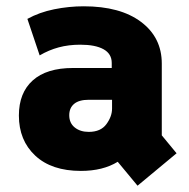

<svg xmlns="http://www.w3.org/2000/svg" viewBox="-20 -538 601 610"><path d="M417 52 354 -24Q307 5 237 5Q144 5 92 -43.5Q40 -92 40 -171Q40 -243 84 -282.5Q128 -322 212 -322H335V-338Q335 -367 309 -381.5Q283 -396 235 -396Q198 -396 166.5 -387.5Q135 -379 106 -362L67 -478Q105 -499 152 -508.5Q199 -518 246 -518Q362 -518 428 -468.5Q494 -419 494 -336V-108L541 -51ZM262 -119Q300 -119 318 -143.5Q336 -168 336 -193V-221H262Q231 -221 215.5 -208Q200 -195 200 -172Q200 -147 217.5 -133Q235 -119 262 -119Z"/></svg>

Font: Braah One
Style: Regular
Weight: 400
Designer: Ashish Kumar
Foundry: Ashish Kumar
Version: Version 1.001; ttfautohint (v1.8.4.7-5d5b);gftools[0.9.29]